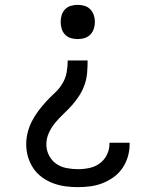

<svg xmlns="http://www.w3.org/2000/svg" viewBox="-20 -548 640 791"><path d="M301 223Q275 223 249 219.5Q223 216 199 207Q175 198 153.5 182.5Q132 167 117.5 145.5Q103 124 95.5 98.5Q88 73 88 47Q88 22 94 -2Q100 -26 111.5 -48.5Q123 -71 138 -91Q153 -111 170 -129.5Q187 -148 205.5 -165Q224 -182 237 -203.5Q250 -225 254.5 -249.5Q259 -274 259 -299H341Q341 -274 339 -249Q337 -224 329 -200.5Q321 -177 307.5 -155.5Q294 -134 277.5 -115.5Q261 -97 242.5 -79.5Q224 -62 208 -43Q192 -24 181.5 -1Q171 22 171 47Q171 71 182 92.5Q193 114 212 127Q231 140 254.5 144.5Q278 149 301 149Q325 149 348.5 144Q372 139 391 125Q410 111 420.5 89.5Q431 68 431 44Q431 43 431 42Q431 41 431 40H514Q514 42 514 43.5Q514 45 514 47Q514 73 506.5 98Q499 123 484.5 144.5Q470 166 448.5 181.5Q427 197 403 206.5Q379 216 353 219.5Q327 223 301 223ZM300 -387Q286 -387 272 -391Q258 -395 248 -405.5Q238 -416 234 -429.5Q230 -443 230 -458Q230 -472 234 -485.5Q238 -499 248 -509.5Q258 -520 272 -524Q286 -528 300 -528Q314 -528 328 -524Q342 -520 352 -509.5Q362 -499 366.5 -485.5Q371 -472 371 -458Q371 -443 366.5 -429.5Q362 -416 352 -405.5Q342 -395 328 -391Q314 -387 300 -387Z"/></svg>

Font: Bmono
Style: Regular
Weight: 400
Monospace: yes
Designer: Belleve Invis
Foundry: Belleve Invis
Version: Version 11.2.2; ttfautohint (v1.8.2)